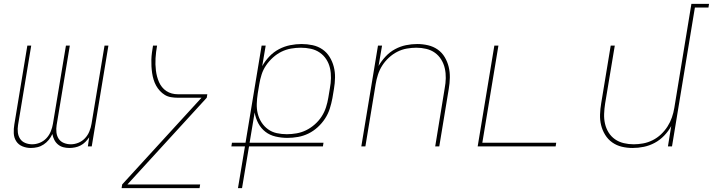

<svg xmlns="http://www.w3.org/2000/svg" viewBox="-20 -755 3676 990"><path d="M139 8Q116 8 95.5 -0.5Q75 -9 63.5 -27Q52 -45 51 -68Q50 -91 54 -114L121 -520H141L73 -110Q70 -91 72 -72.5Q74 -54 83.5 -39.5Q93 -25 110 -18Q127 -11 146 -11Q166 -11 185.5 -19Q205 -27 219.5 -42.5Q234 -58 242 -78Q250 -98 253 -117L320 -520H340L272 -110Q269 -91 271 -72.5Q273 -54 282.5 -39.5Q292 -25 309 -18Q326 -11 345 -11Q365 -11 384.5 -19Q404 -27 418.5 -42.5Q433 -58 441 -78Q449 -98 452 -117L519 -520H539L453 0H433L440 -47Q431 -34 420 -23Q409 -12 395.5 -5Q382 2 367 5Q352 8 338 8Q321 8 306 4Q291 0 279 -10Q267 -20 260 -34Q253 -48 250 -64Q243 -48 231.5 -34Q220 -20 205 -10Q190 0 173 4Q156 8 139 8Z M1009 215H607L610 196L1019 -251H897Q879 -251 861.5 -254Q844 -257 830 -265.5Q816 -274 804.5 -286.5Q793 -299 785 -313.5Q777 -328 772 -344.5Q767 -361 764.5 -378Q762 -395 761 -412.5Q760 -430 760.5 -448Q761 -466 763.5 -484Q766 -502 769 -520H790Q787 -504 785 -487.5Q783 -471 782 -455Q781 -439 781.5 -423Q782 -407 784 -391Q786 -375 790 -360Q794 -345 800 -331.5Q806 -318 815.5 -306Q825 -294 838 -285.5Q851 -277 866 -273Q881 -269 897 -269H1049L1046 -251L637 196H1012Z M1207 215 1243 0H1173L1176 -19H1246L1329 -520H1350L1332 -414Q1347 -441 1369 -464Q1391 -487 1418.5 -501.5Q1446 -516 1476 -522Q1506 -528 1535 -528Q1564 -528 1592 -522Q1620 -516 1642.5 -500.5Q1665 -485 1679.5 -461.5Q1694 -438 1701 -411Q1708 -384 1707.5 -355Q1707 -326 1702 -297L1694 -249Q1689 -222 1680.5 -195Q1672 -168 1656 -143.5Q1640 -119 1618 -99Q1596 -79 1570.5 -66.5Q1545 -54 1517 -49Q1489 -44 1462 -44Q1431 -44 1401 -51Q1371 -58 1348.5 -75.5Q1326 -93 1312 -119Q1298 -145 1293 -175L1267 -19H1648L1645 0H1264L1228 215ZM1459 -63Q1484 -63 1509.5 -67.5Q1535 -72 1558.5 -83.5Q1582 -95 1603 -113.5Q1624 -132 1638.5 -154.5Q1653 -177 1661 -202Q1669 -227 1673 -252L1681 -300Q1686 -326 1686.5 -352.5Q1687 -379 1681.5 -403.5Q1676 -428 1662.5 -449Q1649 -470 1628.5 -484Q1608 -498 1583 -503.5Q1558 -509 1531 -509Q1506 -509 1480.5 -504.5Q1455 -500 1431.5 -488.5Q1408 -477 1387.5 -458.5Q1367 -440 1352 -418Q1337 -396 1329 -371Q1321 -346 1317 -321L1309 -273Q1305 -247 1304 -220.5Q1303 -194 1309 -169.5Q1315 -145 1328.5 -124Q1342 -103 1362 -88.5Q1382 -74 1407 -68.5Q1432 -63 1459 -63Z M1843 0 1929 -520H1950L1932 -415Q1947 -441 1968.5 -464Q1990 -487 2017 -501.5Q2044 -516 2073 -522Q2102 -528 2131 -528Q2160 -528 2187.5 -521.5Q2215 -515 2237 -499.5Q2259 -484 2273 -460.5Q2287 -437 2293.5 -410.5Q2300 -384 2299.5 -355Q2299 -326 2294 -297L2245 0H2224L2273 -300Q2278 -326 2278.5 -352Q2279 -378 2273.5 -402.5Q2268 -427 2255 -448Q2242 -469 2222.5 -483Q2203 -497 2178 -503Q2153 -509 2127 -509Q2103 -509 2077.5 -504.5Q2052 -500 2028.5 -488Q2005 -476 1985 -457.5Q1965 -439 1951 -417Q1937 -395 1929 -370.5Q1921 -346 1917 -321L1864 0Z M2443 0 2529 -520H2550L2467 -19H2848L2845 0Z M3242 8Q3213 8 3186 1.5Q3159 -5 3137 -20.5Q3115 -36 3100.5 -59.5Q3086 -83 3079.5 -109.5Q3073 -136 3074 -165Q3075 -194 3080 -223L3129 -520H3150L3100 -220Q3096 -194 3095 -168Q3094 -142 3099.5 -117.5Q3105 -93 3118 -72Q3131 -51 3151 -37Q3171 -23 3196 -17Q3221 -11 3247 -11Q3271 -11 3296 -15.5Q3321 -20 3345 -32Q3369 -44 3388.5 -62.5Q3408 -81 3422 -103Q3436 -125 3444.5 -149.5Q3453 -174 3457 -199L3545 -735H3636L3633 -716H3563L3445 0H3424L3441 -105Q3427 -79 3405 -56Q3383 -33 3356 -18.5Q3329 -4 3300 2Q3271 8 3242 8Z"/></svg>

Font: Iosevka Thin Extended Oblique
Style: Regular
Weight: 100
Width: 7
Italic angle: -9°
Monospace: yes
Designer: Belleve Invis
Foundry: Belleve Invis
Version: Version 32.5.0; ttfautohint (v1.8.4)